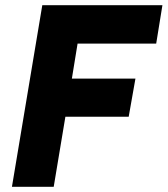

<svg xmlns="http://www.w3.org/2000/svg" viewBox="-20 -720 646 740"><path d="M26 0 143 -700H606L582 -552H279L257 -417H502L476 -270H232L187 0Z"/></svg>

Font: Figtree ExtraBold
Style: Italic
Weight: 800
Italic angle: -9.5°
Foundry: Erik Kennedy
Version: Version 2.001;gftools[0.9.30]